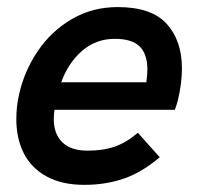

<svg xmlns="http://www.w3.org/2000/svg" viewBox="-20 -514 557 540"><path d="M25.9 -178.7Q25.9 -215.8 34.2 -251Q48.8 -314.9 86.4 -370.6Q124 -426.3 181.9 -460.2Q239.7 -494.1 311 -494.1Q406.2 -494.1 449 -446.8Q491.7 -399.4 491.7 -321.3Q491.7 -279.3 480 -231Q476.1 -216.3 471.7 -205.1H133.3Q131.3 -192.9 131.3 -178.7Q131.3 -137.2 155.3 -113.8Q179.2 -90.3 226.6 -90.3Q270.5 -90.3 303.2 -101.8Q335.9 -113.3 367.7 -140.6L429.2 -71.8Q379.4 -29.3 328.4 -11.7Q277.3 5.9 217.3 5.9Q153.3 5.9 110.4 -18.1Q67.4 -42 46.6 -83.5Q25.9 -125 25.9 -178.7ZM391.6 -282.7Q394.5 -302.7 394.5 -318.4Q394.5 -362.3 372.6 -383.5Q350.6 -404.8 303.2 -404.8Q249.5 -404.8 210.4 -370.6Q171.4 -336.4 152.3 -282.7Z"/></svg>

Font: Acari Sans SemiBold
Style: Italic
Weight: 600
Italic angle: -13°
Designer: Alfredo Marco Pradil and Stefan Peev
Foundry: Hanken Design Co.
Version: Version 1.045;January 11, 2019;FontCreator 11.5.0.2425 64-bi